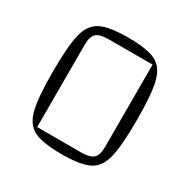

<svg xmlns="http://www.w3.org/2000/svg" viewBox="-149 -780 926 936"><g transform="rotate(30 314.0 -312.5)"><path d="M314 -640Q420 -640 468 -616Q516 -592 533 -525Q550 -458 550 -312Q550 -166 533 -99.5Q516 -33 468 -9Q420 15 314 15Q208 15 159.5 -9Q111 -33 94 -99.5Q77 -166 77 -312Q77 -459 94 -525.5Q111 -592 159.5 -616Q208 -640 314 -640ZM393 -40Q442 -40 461.5 -57.5Q481 -75 481 -120V-585H234Q185 -585 165.5 -567.5Q146 -550 146 -505V-40Z"/></g></svg>

Font: Changa ExtraLight
Style: Regular
Weight: 275
Designer: Eduardo Rodriguez Tunni
Foundry: Eduardo Rodriguez Tunni
Version: Version 2.002; ttfautohint (v1.5) -l 8 -r 50 -G 200 -x 14 -H